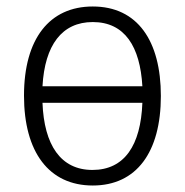

<svg xmlns="http://www.w3.org/2000/svg" viewBox="-20 -562 570 592"><path d="M266 10C401 10 476 -93 476 -266C476 -436 404 -542 266 -542C133 -542 54 -443 54 -267C54 -93 131 10 266 10ZM266 -494C365 -494 412 -418 419 -296H111C118 -423 171 -494 266 -494ZM265 -38C167 -38 116 -115 111 -245H419C414 -114 364 -38 265 -38Z"/></svg>

Font: Noto Sans Mono Condensed Light
Style: Regular
Weight: 300
Width: 3
Designer: Monotype Design Team
Foundry: Monotype Imaging Inc.
Version: Version 2.014